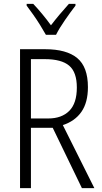

<svg xmlns="http://www.w3.org/2000/svg" viewBox="-20 -967 523 987"><path d="M212 -714Q322 -714 377 -668.5Q432 -623 432 -519Q432 -440 398.5 -392Q365 -344 303 -324L465 0H401L251 -310H139V0H83V-714ZM210 -663H139V-358H228Q297 -358 336 -397Q375 -436 375 -517Q375 -596 335.5 -629.5Q296 -663 210 -663ZM216 -788Q203 -811 186 -838.5Q169 -866 150.5 -892Q132 -918 117 -938V-947H151Q172 -925 196.5 -895.5Q221 -866 242 -837Q265 -867 286.5 -892.5Q308 -918 334 -947H368V-938Q344 -907 314.5 -864.5Q285 -822 268 -788Z"/></svg>

Font: Noto Sans Myanmar UI Condensed Light
Style: Regular
Weight: 300
Width: 3
Designer: Monotype Design Team
Foundry: Monotype Imaging Inc.
Version: Version 2.103; ttfautohint (v1.8.4.7-5d5b)